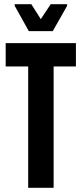

<svg xmlns="http://www.w3.org/2000/svg" viewBox="-20 -893 389 913"><path d="M114 -577H7V-688H341V-577H235V0H114ZM50 -865V-873H129L174 -802L221 -873H299V-865L231 -745H117Z"/></svg>

Font: Saira ExtraCondensed
Style: Bold
Weight: 700
Width: 2
Designer: Hector Gatti with collaboration of the Omnibus-Type team
Foundry: Omnibus-Type
Version: Version 0.072; ttfautohint (v1.8)